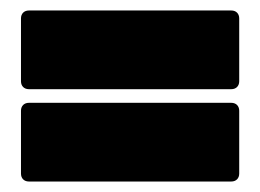

<svg xmlns="http://www.w3.org/2000/svg" viewBox="-20 -478 496 366"><path d="M35 -308H421C430 -308 436 -314 436 -323V-443C436 -452 430 -458 421 -458H35C26 -458 20 -452 20 -443V-323C20 -314 26 -308 35 -308ZM35 -132H421C430 -132 436 -138 436 -147V-267C436 -276 430 -282 421 -282H35C26 -282 20 -276 20 -267V-147C20 -138 26 -132 35 -132Z"/></svg>

Font: Barlow Semi Condensed Black
Style: Regular
Weight: 900
Width: 4
Designer: Jeremy Tribby
Foundry: Tribby Type
Version: Version 1.408;PS 001.408;hotconv 1.0.88;makeotf.lib2.5.64775